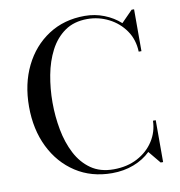

<svg xmlns="http://www.w3.org/2000/svg" viewBox="-85 -838 868 926"><g transform="rotate(-10 349.5 -375.0)"><path d="M641 -205V0H629L579 -60.5Q545.5 -27.5 496.8 -8.8Q448 10 390.5 10Q289 10 212.5 -39.8Q136 -89.5 93.2 -176.5Q50.5 -263.5 50.5 -375Q50.5 -486.5 93.2 -573.5Q136 -660.5 212.5 -710.2Q289 -760 390.5 -760Q440.5 -760 485.5 -742.2Q530.5 -724.5 564 -694L619 -750H631V-545H617.5Q615.5 -604.5 584.5 -649Q553.5 -693.5 504.5 -718.2Q455.5 -743 400.5 -743Q335 -743 290 -711.5Q245 -680 217.5 -627Q190 -574 177.8 -508.5Q165.5 -443 165.5 -375Q165.5 -307 177.8 -241.5Q190 -176 217.5 -123Q245 -70 290 -38.5Q335 -7 400.5 -7Q467.5 -7 518 -34Q568.5 -61 597.2 -105.8Q626 -150.5 627.5 -205Z"/></g></svg>

Font: Bodoni* 16
Style: Regular
Weight: 400
Version: Version 2.2